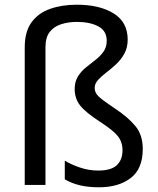

<svg xmlns="http://www.w3.org/2000/svg" viewBox="-20 -785 671 815"><path d="M522 -617Q522 -583 508 -557.5Q494 -532 473 -512.5Q452 -493 431 -477Q410 -461 396 -445.5Q382 -430 382 -412Q382 -399 388.5 -388Q395 -377 414 -362.5Q433 -348 470 -323Q524 -287 555 -249.5Q586 -212 586 -153Q586 -68 534.5 -29Q483 10 400 10Q353 10 317 1Q281 -8 255 -24V-103Q281 -87 319 -74Q357 -61 397 -61Q452 -61 476 -84Q500 -107 500 -147Q500 -183 479.5 -208Q459 -233 406 -267Q343 -308 320 -337.5Q297 -367 297 -407Q297 -438 310.5 -460Q324 -482 344.5 -498.5Q365 -515 385.5 -531Q406 -547 419.5 -566Q433 -585 433 -612Q433 -654 397.5 -673Q362 -692 306 -692Q271 -692 240.5 -682.5Q210 -673 191.5 -650Q173 -627 173 -584V0H85V-584Q85 -651 114 -690.5Q143 -730 193 -747.5Q243 -765 306 -765Q403 -765 462.5 -728Q522 -691 522 -617Z"/></svg>

Font: Noto IKEA Latin
Style: Regular
Weight: 400
Designer: Monotype Design Team
Foundry: Monotype Imaging Inc.
Version: Version 1.0